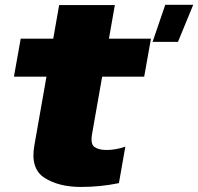

<svg xmlns="http://www.w3.org/2000/svg" viewBox="-20 -750 804 779"><path d="M599 -580H702L764 -730.5H650.5ZM308.5 8.5Q387.5 8.5 462.5 -7L488.5 -155Q450 -141.5 412.5 -141.5Q379.5 -141.5 362.8 -154Q346 -166.5 354 -209L394.5 -439H565L592.5 -593H422L446 -729.5H220L196 -593H64L36.5 -439H168.5L119.5 -160.5Q102.5 -66 160.2 -28.8Q218 8.5 308.5 8.5Z"/></svg>

Font: Anybody UltraCondensed Thin Black
Style: Italic
Weight: 900
Italic angle: -10°
Version: Version 1.111